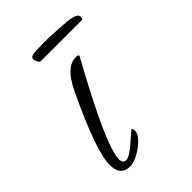

<svg xmlns="http://www.w3.org/2000/svg" viewBox="-125 -414 474 474"><g transform="rotate(-45 111.5 -177.5)"><path d="M49 6Q15 6 15 -32Q15 -82 83 -224Q110 -280 144 -280Q153 -280 153 -276Q41 -73 41 -27Q41 -12 52 -12Q64 -12 90 -35L115 -57Q119 -57 119 -47Q119 -37 106.5 -24.5Q94 -12 77.5 -3Q61 6 49 6ZM76 -334Q72 -334 69 -340.5Q66 -347 66 -350Q66 -357 74 -359Q80 -361 112 -361Q120 -361 128.5 -361Q137 -361 147 -360Q173 -359 192.5 -357Q212 -355 220 -349Q223 -346 223 -342Q223 -334 219 -334Z"/></g></svg>

Font: Petemoss
Style: Regular
Weight: 400
Designer: Robert E. Leuschke
Foundry: Robert E. Leuschke
Version: Version 1.010; ttfautohint (v1.8.3)